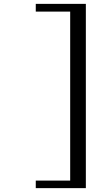

<svg xmlns="http://www.w3.org/2000/svg" viewBox="-20 -874 490 993"><path d="M424 99H165V60H343V-814H165V-854H424Z"/></svg>

Font: Kaisei Tokumin Medium
Style: Regular
Weight: 500
Designer: Font-Kai,
Foundry: KAZUO KANAI
Version: Version 5.003